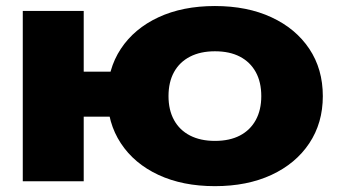

<svg xmlns="http://www.w3.org/2000/svg" viewBox="-20 -608 1133 644"><path d="M700.8 16.4Q592.6 16.4 511.4 -21.4Q430.2 -59.2 385.3 -127.5Q340.4 -195.8 340.4 -285.5Q340.4 -376.2 385.3 -444.2Q430.2 -512.2 511.4 -550Q592.6 -587.8 700.8 -587.8Q809.3 -587.8 890.6 -550Q972 -512.2 1017.4 -444.3Q1062.8 -376.4 1062.8 -285.5Q1062.8 -195.6 1017.4 -127.4Q972 -59.2 890.6 -21.4Q809.3 16.4 700.8 16.4ZM56.4 0V-571.4H260.8V0ZM172.2 -216.6V-367.6H472.6V-216.6ZM700.9 -135.4Q750.2 -135.4 784.7 -153.4Q819.2 -171.4 837.8 -205.2Q856.4 -239 856.4 -285.5Q856.4 -332.8 837.8 -366.4Q819.2 -400 784.7 -418Q750.2 -436 700.9 -436Q652.4 -436 617.4 -418Q582.4 -400 563.8 -366.4Q545.2 -332.8 545.2 -285.5Q545.2 -239 563.8 -205.2Q582.4 -171.4 617.4 -153.4Q652.4 -135.4 700.9 -135.4Z"/></svg>

Font: Unbounded
Style: Regular
Weight: 400
Designer: Luke Prowse, Jean-Baptiste Morizot, Fátima Lázaro, Florian Runge
Foundry: NaN
Version: Version 1.701;gftools[0.9.28.dev5+ged2979d]